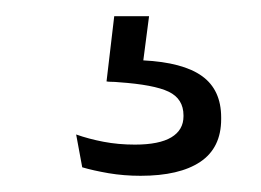

<svg xmlns="http://www.w3.org/2000/svg" viewBox="-20 -26 322 237"><path d="M164 -6 154.5 67 127.5 48Q133.5 48 141.5 48Q149.5 48 156.5 48.5Q206 51 229.5 68Q253 85 253 119V121Q253 156.5 227.2 173.8Q201.5 191 153.5 191Q133 191 114 187.8Q95 184.5 81.5 180.5L74 140Q89.5 145.5 107.8 149Q126 152.5 146.5 152.5Q176.5 152.5 191.5 143.5Q206.5 134.5 206.5 117.5V116.5Q206.5 96 188.2 87.2Q170 78.5 126.5 75.5Q121.5 75 117.8 75Q114 75 111.5 74.5L121 -6Z"/></svg>

Font: Anek Telugu Light
Style: Regular
Weight: 300
Version: Version 1.003